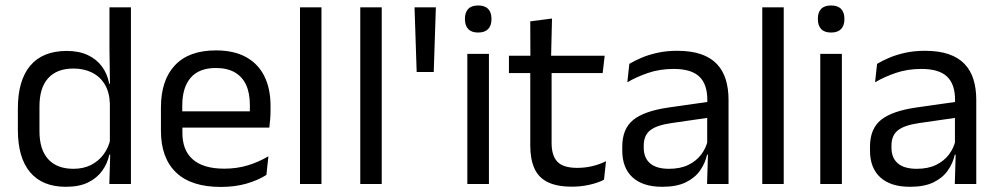

<svg xmlns="http://www.w3.org/2000/svg" viewBox="-20 -690 3739 720"><path d="M227 10.5Q139 10.5 93 -44Q47 -98.5 47 -203V-283.5Q47 -388.5 93.5 -443.8Q140 -499 230.5 -499Q275.5 -499 308.5 -483.8Q341.5 -468.5 362 -441Q382.5 -413.5 389.5 -376H416L392 -301.5Q390.5 -344.5 372.8 -373.8Q355 -403 324.8 -418Q294.5 -433 255.5 -433Q193.5 -433 160.8 -397Q128 -361 128 -291V-198Q128 -129 160.8 -93Q193.5 -57 255.5 -57Q292.5 -57 321 -71.2Q349.5 -85.5 368.2 -110.8Q387 -136 394 -168L414 -110H390Q383 -77 363.2 -49.5Q343.5 -22 310.2 -5.8Q277 10.5 227 10.5ZM390 0 393.5 -118 392 -144V-348L392.5 -365L390.5 -503.5V-662.5H471V0Z M808 11Q696.5 11 640 -43.5Q583.5 -98 583.5 -199.5V-286.5Q583.5 -389.5 636 -445.2Q688.5 -501 789.5 -501Q857.5 -501 903 -475.8Q948.5 -450.5 971.5 -404Q994.5 -357.5 994.5 -293V-275Q994.5 -259 993.2 -243Q992 -227 990 -211.5H915.5Q916.5 -235.5 916.8 -257Q917 -278.5 917 -296.5Q917 -341 902.8 -371.8Q888.5 -402.5 860.2 -418.8Q832 -435 789.5 -435Q726.5 -435 695 -398.5Q663.5 -362 663.5 -294V-247.5L664 -237.5V-191Q664 -160.5 673 -136Q682 -111.5 701.2 -93.8Q720.5 -76 750.2 -66.8Q780 -57.5 821 -57.5Q868.5 -57.5 909.5 -70Q950.5 -82.5 986.5 -104L979 -34Q946.5 -13.5 903.5 -1.2Q860.5 11 808 11ZM626 -211.5V-272.5H973V-211.5Z M1105 0V-662.5H1185.5V0Z M1331 0V-662.5H1411.5V0Z M1606.5 -420H1542.5L1534.5 -662.5H1614.5Z M1732.5 0V-488H1813.5V0ZM1773 -568Q1748 -568 1735.8 -581.2Q1723.5 -594.5 1723.5 -617.5V-620Q1723.5 -643.5 1735.8 -656.5Q1748 -669.5 1773 -669.5Q1798 -669.5 1810.5 -656.5Q1823 -643.5 1823 -620V-617.5Q1823 -594 1810.5 -581Q1798 -568 1773 -568Z M2125 10Q2068.5 10 2034 -7Q1999.5 -24 1984 -58.5Q1968.5 -93 1968.5 -144.5V-452.5H2048.5V-154Q2048.5 -106 2070.5 -83.2Q2092.5 -60.5 2144.5 -60.5Q2174 -60.5 2201.2 -67Q2228.5 -73.5 2252.5 -85.5L2245 -16Q2221.5 -4 2190 3Q2158.5 10 2125 10ZM1888.5 -416V-481H2247.5L2240 -416ZM1969 -473 1968.5 -610 2050 -620.5 2046.5 -473Z M2631.5 0 2635 -118.5 2632 -131V-286.5L2632.5 -315Q2632.5 -374.5 2602.2 -403Q2572 -431.5 2506.5 -431.5Q2454 -431.5 2410.2 -416.5Q2366.5 -401.5 2332.5 -381.5L2340 -450.5Q2359 -462 2385.2 -473.2Q2411.5 -484.5 2445.2 -492Q2479 -499.5 2519.5 -499.5Q2572 -499.5 2608.8 -486.8Q2645.5 -474 2668.2 -450Q2691 -426 2701.5 -392Q2712 -358 2712 -316V0ZM2463.5 10.5Q2391 10.5 2352.2 -24.8Q2313.5 -60 2313.5 -125.5V-140Q2313.5 -207.5 2355.2 -240.8Q2397 -274 2488 -287L2642.5 -309L2647 -250L2498 -228.5Q2442 -220.5 2418 -201.2Q2394 -182 2394 -144.5V-136.5Q2394 -98 2417.8 -77.5Q2441.5 -57 2489 -57Q2531 -57 2561 -71.5Q2591 -86 2609.5 -110.5Q2628 -135 2634.5 -165L2647 -110H2631.5Q2624.5 -78 2605.2 -50.5Q2586 -23 2551.5 -6.2Q2517 10.5 2463.5 10.5Z M2838.5 0V-662.5H2919V0Z M3056 0V-488H3137V0ZM3096.5 -568Q3071.5 -568 3059.2 -581.2Q3047 -594.5 3047 -617.5V-620Q3047 -643.5 3059.2 -656.5Q3071.5 -669.5 3096.5 -669.5Q3121.5 -669.5 3134 -656.5Q3146.5 -643.5 3146.5 -620V-617.5Q3146.5 -594 3134 -581Q3121.5 -568 3096.5 -568Z M3560.5 0 3564 -118.5 3561 -131V-286.5L3561.5 -315Q3561.5 -374.5 3531.2 -403Q3501 -431.5 3435.5 -431.5Q3383 -431.5 3339.2 -416.5Q3295.5 -401.5 3261.5 -381.5L3269 -450.5Q3288 -462 3314.2 -473.2Q3340.5 -484.5 3374.2 -492Q3408 -499.5 3448.5 -499.5Q3501 -499.5 3537.8 -486.8Q3574.5 -474 3597.2 -450Q3620 -426 3630.5 -392Q3641 -358 3641 -316V0ZM3392.5 10.5Q3320 10.5 3281.2 -24.8Q3242.5 -60 3242.5 -125.5V-140Q3242.5 -207.5 3284.2 -240.8Q3326 -274 3417 -287L3571.5 -309L3576 -250L3427 -228.5Q3371 -220.5 3347 -201.2Q3323 -182 3323 -144.5V-136.5Q3323 -98 3346.8 -77.5Q3370.5 -57 3418 -57Q3460 -57 3490 -71.5Q3520 -86 3538.5 -110.5Q3557 -135 3563.5 -165L3576 -110H3560.5Q3553.5 -78 3534.2 -50.5Q3515 -23 3480.5 -6.2Q3446 10.5 3392.5 10.5Z"/></svg>

Font: Anek Gujarati
Style: Regular
Weight: 400
Designer: Mrunmayee Ghaisas (Gujarati), Yesha Goshar (Latin)
Foundry: Ek Type
Version: Version 1.003